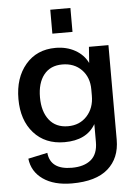

<svg xmlns="http://www.w3.org/2000/svg" viewBox="-62 -835 751 1058"><g transform="rotate(-5 313.0 -306.0)"><path d="M256.8 -655.8V-788.1H368.2V-655.8ZM293 175.8Q193.8 175.8 133.5 133.5Q73.2 91.3 64.9 19L171.9 -3.9Q181.2 89.8 299.8 89.8Q367.7 89.8 405.8 58.1Q443.8 26.4 443.8 -40V-139.2Q394.5 -54.2 272 -54.2Q165 -54.2 102.1 -125Q39.1 -195.8 39.1 -313Q39.1 -430.2 101.1 -503.2Q163.1 -576.2 267.1 -576.2Q328.1 -576.2 375.2 -549.8Q422.4 -523.4 444.8 -477.1L451.2 -565.9H559.1V-43Q559.1 59.1 492.7 117.4Q426.3 175.8 293 175.8ZM298.8 -140.1Q363.3 -140.1 403.6 -184.1Q443.8 -228 443.8 -295.9V-331.1Q443.8 -397.9 403.1 -439.9Q362.3 -481.9 295.9 -481.9Q230 -481.9 194.1 -436.5Q158.2 -391.1 158.2 -312Q158.2 -233.4 194.8 -186.8Q231.4 -140.1 298.8 -140.1Z"/></g></svg>

Font: BDO Grotesk Medium
Style: Regular
Weight: 500
Designer: Deni Anggara
Foundry: Lokal Container
Version: Version 2.000